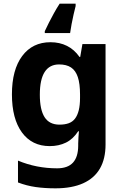

<svg xmlns="http://www.w3.org/2000/svg" viewBox="-20 -786 673 1046"><path d="M255 -556Q305 -556 345 -536Q385 -516 413 -476H417L429 -546H555V1Q555 79 524.5 132Q494 185 433 212.5Q372 240 282 240Q224 240 174.5 233Q125 226 78 208V89Q128 110 181.5 120.5Q235 131 291 131Q349 131 377.5 100Q406 69 406 7V-4Q406 -21 407.5 -39Q409 -57 410 -71H406Q378 -28 339 -9Q300 10 251 10Q154 10 99.5 -64.5Q45 -139 45 -272Q45 -406 101 -481Q157 -556 255 -556ZM302 -435Q250 -435 223.5 -394Q197 -353 197 -270Q197 -188 223 -147.5Q249 -107 304 -107Q333 -107 354 -114.5Q375 -122 388.5 -139.5Q402 -157 409 -185Q416 -213 416 -253V-271Q416 -330 404 -366Q392 -402 367 -418.5Q342 -435 302 -435ZM392 -753Q387 -734 381 -707.5Q375 -681 370 -654.5Q365 -628 362 -606H224V-616Q234 -638 246.5 -662.5Q259 -687 273.5 -713.5Q288 -740 305 -766H392Z"/></svg>

Font: Noto Sans Thaana
Style: Regular
Weight: 400
Designer: Monotype Design Team
Foundry: Monotype Imaging Inc.
Version: Version 2.001